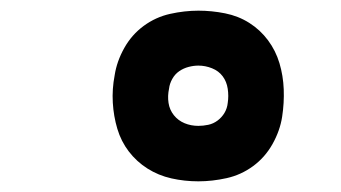

<svg xmlns="http://www.w3.org/2000/svg" viewBox="-20 -833 640 360"><path d="M352 -493Q326 -493 301.5 -498.5Q277 -504 256.5 -517Q236 -530 221.5 -549Q207 -568 200 -591.5Q193 -615 191.5 -640.5Q190 -666 195 -692Q199 -718 213 -743Q227 -768 249.5 -784.5Q272 -801 299 -807Q326 -813 352 -813Q377 -813 402 -808Q427 -803 447.5 -790Q468 -777 482.5 -757.5Q497 -738 504 -714.5Q511 -691 512 -665.5Q513 -640 509 -614Q505 -588 491 -563Q477 -538 454.5 -521.5Q432 -505 405 -499Q378 -493 352 -493ZM352 -597Q361 -597 370.5 -599Q380 -601 388 -607Q396 -613 401 -621.5Q406 -630 407 -640Q409 -653 407 -666.5Q405 -680 397.5 -690Q390 -700 377.5 -705Q365 -710 352 -710Q343 -710 333.5 -707.5Q324 -705 316 -699.5Q308 -694 303 -685Q298 -676 297 -667Q294 -653 296 -640Q298 -627 306 -617Q314 -607 326 -602Q338 -597 352 -597Z"/></svg>

Font: Iosevka Curly HvExObl
Style: Regular
Weight: 900
Width: 7
Italic angle: -9°
Monospace: yes
Designer: Belleve Invis
Foundry: Belleve Invis
Version: Version 11.1.0; ttfautohint (v1.8.3)